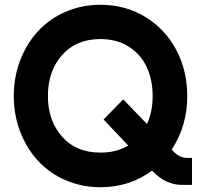

<svg xmlns="http://www.w3.org/2000/svg" viewBox="-20 -780 843 810"><path d="M771 -113.8H790V0H748Q679.2 0 626 -56.2L621.1 -60.1Q527.3 9.8 403.8 9.8Q323.7 9.8 255.1 -20.5Q186.5 -50.8 139.2 -102.8Q91.8 -154.8 64.9 -225.3Q38.1 -295.9 38.1 -375Q38.1 -454.1 64.9 -524.7Q91.8 -595.2 139.2 -647.2Q186.5 -699.2 255.1 -729.5Q323.7 -759.8 403.8 -759.8Q509.8 -759.8 594 -708Q678.2 -656.2 724.1 -568.6Q770 -481 770 -375Q770 -248 704.1 -148.9L715.8 -137.2Q739.3 -113.8 771 -113.8ZM403.8 -136.2Q471.7 -136.2 521 -166L417 -275.9L500 -360.8L600.1 -256.8Q624 -309.1 624 -375Q624 -443.8 598.6 -497.8Q573.2 -551.8 522.7 -583.5Q472.2 -615.2 403.8 -615.2Q301.3 -615.2 241.7 -547.6Q182.1 -480 182.1 -375Q182.1 -271 241.7 -203.6Q301.3 -136.2 403.8 -136.2Z"/></svg>

Font: Orkney
Style: Bold
Weight: 700
Designer: Samuel Oakes and Alfredo Marco Pradil
Foundry: Alfredo Marco Pradil
Version: 1.0